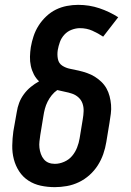

<svg xmlns="http://www.w3.org/2000/svg" viewBox="-20 -763 540 791"><path d="M206 8Q176 8 148 2Q120 -4 97 -19Q74 -34 59 -57Q44 -80 37 -107Q30 -134 30.5 -163.5Q31 -193 35 -222L49 -301Q52 -321 59 -339.5Q66 -358 78.5 -375Q91 -392 107 -405Q123 -418 141 -428Q128 -440 119.5 -456.5Q111 -473 107 -491.5Q103 -510 103.5 -529.5Q104 -549 107 -569Q111 -592 118.5 -614.5Q126 -637 139 -657.5Q152 -678 170.5 -695.5Q189 -713 210.5 -723.5Q232 -734 255.5 -738.5Q279 -743 302 -743Q348 -743 389.5 -729Q431 -715 467 -692L405 -612Q384 -626 360.5 -636.5Q337 -647 309 -647Q293 -647 275.5 -640.5Q258 -634 245.5 -620.5Q233 -607 227 -590.5Q221 -574 218 -557Q215 -538 218.5 -520Q222 -502 236.5 -492.5Q251 -483 269 -479.5Q287 -476 304.5 -472Q322 -468 339 -462Q356 -456 370.5 -447Q385 -438 397.5 -426Q410 -414 418.5 -399Q427 -384 431.5 -366.5Q436 -349 437.5 -331Q439 -313 436.5 -294Q434 -275 431 -257L418 -178Q414 -153 405.5 -128.5Q397 -104 383 -82Q369 -60 349 -42Q329 -24 305 -12.5Q281 -1 255.5 3.5Q230 8 206 8ZM206 -88Q225 -88 244.5 -96.5Q264 -105 277 -120.5Q290 -136 297.5 -155Q305 -174 308 -193L321 -272Q324 -289 324.5 -305.5Q325 -322 320 -336.5Q315 -351 303.5 -361.5Q292 -372 277.5 -377Q263 -382 247 -385Q231 -388 216 -392Q203 -383 193 -370.5Q183 -358 176 -344Q169 -330 165 -315Q161 -300 159 -286L146 -207Q144 -193 142.5 -180Q141 -167 142.5 -154Q144 -141 148.5 -128.5Q153 -116 161 -106.5Q169 -97 180.5 -92.5Q192 -88 206 -88Z"/></svg>

Font: Iosevka Curly Slab
Style: Bold Italic
Weight: 700
Italic angle: -9°
Monospace: yes
Designer: Belleve Invis
Foundry: Belleve Invis
Version: Version 22.1.2; ttfautohint (v1.8.4)